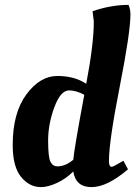

<svg xmlns="http://www.w3.org/2000/svg" viewBox="-20 -754 554 786"><path d="M504 -61Q419 12 354.5 12Q290 12 280 -52Q250 -22 213 -5Q176 12 148 12Q100 12 66 -30Q32 -72 32 -160Q32 -292 88 -367.5Q144 -443 214.5 -443Q285 -443 333 -411Q364 -573 364 -666L359 -708Q434 -734 506 -734Q514 -717 514 -695Q514 -622 470 -398.5Q426 -175 426 -95Q426 -71 437 -71Q443 -71 475 -90L485 -96ZM263 -384Q228 -384 202.5 -315Q177 -246 177 -178.5Q177 -111 186.5 -92Q196 -73 215 -73Q248 -73 280 -100Q283 -140 325 -366Q291 -384 263 -384Z"/></svg>

Font: Oleo Script Swash Caps
Style: Regular
Weight: 400
Designer: Soytutype
Foundry: Soytutype
Version: Version 1.002